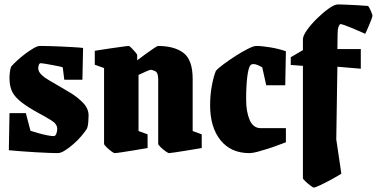

<svg xmlns="http://www.w3.org/2000/svg" viewBox="-20 -681 1706 869"><path d="M241 12Q229 12 201.5 11Q174 10 140 8Q106 6 73.5 3.5Q41 1 20 -1L23 -169H97L118 -89Q134 -84 155 -78Q176 -72 194.5 -68.5Q213 -65 223 -65Q231 -65 235 -76Q239 -87 239 -98Q239 -120 211 -137Q183 -154 137 -179Q90 -206 65 -228.5Q40 -251 31.5 -274.5Q23 -298 23 -326Q23 -339 24.5 -353Q26 -367 30 -379Q40 -391 57.5 -407Q75 -423 95 -438Q115 -453 132.5 -463Q150 -473 160 -473Q174 -473 200 -472.5Q226 -472 256 -470.5Q286 -469 313 -467.5Q340 -466 356 -464L353 -320H271L264 -376Q260 -378 246 -381Q232 -384 215 -387Q198 -390 184 -392.5Q170 -395 165 -395Q158 -395 155.5 -386.5Q153 -378 153 -373Q153 -357 167.5 -343Q182 -329 201.5 -318Q221 -307 234 -299Q264 -282 298.5 -261Q333 -240 357 -214.5Q381 -189 381 -158Q381 -145 379.5 -127Q378 -109 373 -98Q365 -85 349 -66Q333 -47 313 -29.5Q293 -12 274 0Q255 12 241 12Z M499 12Q495 12 483.5 3.5Q472 -5 461.5 -15.5Q451 -26 451 -30V-373L409 -388V-451Q409 -451 430 -454.5Q451 -458 479.5 -462Q508 -466 532.5 -469.5Q557 -473 563 -473Q566 -473 575 -464Q584 -455 592.5 -445Q601 -435 601 -431V-408Q618 -421 638.5 -436Q659 -451 675.5 -462Q692 -473 695 -473Q769 -473 810.5 -441.5Q852 -410 852 -324V-88L893 -73V-11Q893 -11 872.5 -7.5Q852 -4 824 0.5Q796 5 773 8.5Q750 12 745 12Q741 12 729 3.5Q717 -5 706.5 -15.5Q696 -26 696 -30V-322Q696 -352 683 -358.5Q670 -365 662 -365Q658 -365 641 -357.5Q624 -350 607 -342V-88L648 -73V-11Q648 -11 627.5 -7.5Q607 -4 579.5 0.5Q552 5 528.5 8.5Q505 12 499 12Z M1109 12Q1025 12 978 -46.5Q931 -105 931 -205Q931 -252 939 -294Q947 -336 957 -360Q967 -372 992 -390.5Q1017 -409 1046.5 -428Q1076 -447 1102 -460Q1128 -473 1139 -473Q1166 -473 1204.5 -466.5Q1243 -460 1274 -449L1271 -295H1185L1167 -376Q1157 -382 1146.5 -386.5Q1136 -391 1127 -391Q1119 -391 1115 -387Q1105 -379 1099.5 -336Q1094 -293 1094 -231Q1094 -175 1110 -138Q1126 -101 1160 -101H1274V-37Q1262 -33 1240 -24.5Q1218 -16 1193 -8Q1168 0 1145.5 6Q1123 12 1109 12Z M1400 168Q1397 168 1385 159Q1373 150 1362 139.5Q1351 129 1351 126V-383L1296 -387V-422L1351 -454V-503Q1351 -519 1369.5 -545Q1388 -571 1415 -597.5Q1442 -624 1468 -642.5Q1494 -661 1510 -661Q1517 -661 1542 -660Q1567 -659 1596.5 -657.5Q1626 -656 1646 -654Q1651 -649 1658.5 -631.5Q1666 -614 1666 -609Q1666 -607 1661.5 -594.5Q1657 -582 1650.5 -567Q1644 -552 1639 -540.5Q1634 -529 1633 -528Q1626 -531 1609.5 -538.5Q1593 -546 1574.5 -553.5Q1556 -561 1541 -566.5Q1526 -572 1521 -572Q1517 -572 1512.5 -560.5Q1508 -549 1508 -528L1507 -459H1613V-370L1507 -379L1502 -50L1525 105Q1508 116 1480.5 131Q1453 146 1429.5 157Q1406 168 1400 168Z"/></svg>

Font: Grenze Gotisch Black
Style: Regular
Weight: 900
Designer: Renata Polastri
Foundry: Omnibus-Type
Version: Version 1.001